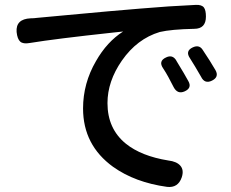

<svg xmlns="http://www.w3.org/2000/svg" viewBox="-20 -740 946 786"><path d="M664 25Q533 7 443 -57Q320 -146 320 -296Q320 -399 373 -490Q418 -569 484 -611Q474 -610 446 -607Q205 -581 102 -564Q75 -559 63 -569.5Q51 -580 48 -609Q44 -662 105 -665Q119 -665 133 -667Q160 -669 252 -678Q444 -696 556 -705Q672 -715 782 -720Q806 -721 815 -709Q823 -698 823 -672Q823 -622 775 -622Q681 -620 634 -609Q541 -581 479 -492Q420 -407 420 -318Q420 -213 495 -152Q558 -101 669 -83Q703 -79 718 -62Q734 -44 724 -14Q709 30 664 25ZM691 -383Q677 -411 669 -425Q666 -431 659 -442.5Q652 -454 648 -460Q627 -490 660 -505Q685 -517 700 -495Q701 -493 704 -488Q737 -434 751 -408Q767 -380 736 -366Q707 -353 691 -383ZM803 -426Q799 -433 791 -446.5Q783 -460 779 -467Q772 -479 758 -501Q737 -531 769 -546Q795 -558 809 -537Q840 -491 862 -453Q878 -425 848 -410Q818 -395 803 -426Z"/></svg>

Font: GenSenRounded TW M
Style: Regular
Weight: 500
Version: Version 1.501;PS 1;hotconv 16.6.51;makeotf.lib2.5.65220